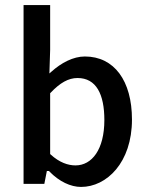

<svg xmlns="http://www.w3.org/2000/svg" viewBox="-20 -726 584 758"><path d="M155 0 165 -51H174L175 -49C214 -9 259 12 300 12C401 12 501 -84 501 -254C501 -407 431 -503 315 -503C269 -503 222 -478 183 -443L175 -436L178 -529V-706H73V0ZM178 -118V-358L180 -360C217 -399 250 -418 286 -418C360 -418 392 -354 392 -252C392 -136 343 -73 278 -73C249 -73 215 -84 180 -116Z"/></svg>

Font: Falling Sky
Style: Light
Weight: 400
Designer: Paul D. Hunt
Foundry: Adobe Systems Incorporated
Version: Version 1.02